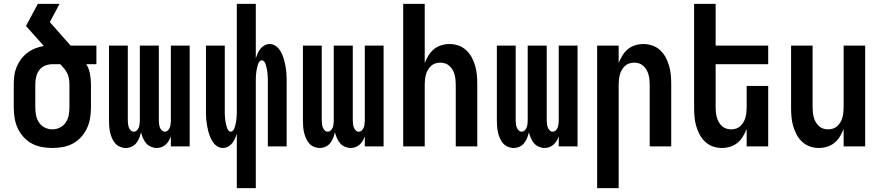

<svg xmlns="http://www.w3.org/2000/svg" viewBox="-20 -755 4540 990"><path d="M250 8Q223 8 195.5 3Q168 -2 144 -15Q120 -28 101.5 -48.5Q83 -69 71.5 -93.5Q60 -118 55.5 -145.5Q51 -173 51 -200V-320Q51 -343 54 -366Q57 -389 66 -410.5Q75 -432 89 -450.5Q103 -469 121.5 -483Q140 -497 161.5 -505.5Q183 -514 206 -518L114 -621L175 -735H287L237 -641L344 -520H477V-424H425Q439 -401 444 -374Q449 -347 449 -320V-200Q449 -173 444.5 -145.5Q440 -118 428.5 -93.5Q417 -69 398.5 -48.5Q380 -28 356 -15Q332 -2 304.5 3Q277 8 250 8ZM250 -88Q270 -88 288.5 -97Q307 -106 318.5 -123Q330 -140 334 -160Q338 -180 338 -200V-320Q338 -335 335.5 -349.5Q333 -364 326.5 -377.5Q320 -391 310.5 -402Q301 -413 291 -424H250Q231 -424 212.5 -416.5Q194 -409 182.5 -393.5Q171 -378 166.5 -358.5Q162 -339 162 -320V-200Q162 -180 166 -160Q170 -140 181.5 -123Q193 -106 211.5 -97Q230 -88 250 -88Z M628 8Q613 8 598 1.5Q583 -5 573 -17Q563 -29 557 -43.5Q551 -58 547.5 -73.5Q544 -89 543 -104.5Q542 -120 542 -136V-520H639V-136Q639 -127 640 -117.5Q641 -108 644 -99Q647 -90 654 -83Q661 -76 670 -76Q679 -76 686 -83Q693 -90 696 -99Q699 -108 700 -117.5Q701 -127 701 -136V-520H799V-136Q799 -127 800 -117.5Q801 -108 804 -99Q807 -90 814 -83Q821 -76 830 -76Q839 -76 846 -83Q853 -90 856 -99Q859 -108 860 -117.5Q861 -127 861 -136V-520H958V0H861V-52Q857 -40 850.5 -29Q844 -18 834.5 -9.5Q825 -1 813 3.5Q801 8 788 8Q773 8 758 1.5Q743 -5 733 -17Q723 -29 717 -43.5Q711 -58 707 -73Q704 -58 698 -43.5Q692 -29 682.5 -17Q673 -5 658.5 1.5Q644 8 628 8Z M1201 215V-66Q1197 -53 1191.5 -40.5Q1186 -28 1177.5 -17Q1169 -6 1156 1Q1143 8 1129 8Q1114 8 1100.5 -0.5Q1087 -9 1078.5 -21.5Q1070 -34 1064 -48.5Q1058 -63 1054 -78Q1050 -93 1047.5 -108Q1045 -123 1043.5 -138.5Q1042 -154 1042 -169.5Q1042 -185 1042 -200V-520H1139V-200Q1139 -193 1139 -186.5Q1139 -180 1139 -173Q1139 -166 1139.5 -159.5Q1140 -153 1140.5 -146Q1141 -139 1142 -132.5Q1143 -126 1144.5 -119.5Q1146 -113 1147.5 -106.5Q1149 -100 1151.5 -93.5Q1154 -87 1158.5 -81.5Q1163 -76 1170 -76Q1177 -76 1181.5 -81.5Q1186 -87 1188.5 -93.5Q1191 -100 1192.5 -106.5Q1194 -113 1195.5 -119.5Q1197 -126 1198 -132.5Q1199 -139 1199.5 -146Q1200 -153 1200.5 -159.5Q1201 -166 1201 -173Q1201 -180 1201 -186.5Q1201 -193 1201 -200V-735H1299V-454Q1303 -467 1308.5 -479.5Q1314 -492 1322.5 -503Q1331 -514 1344 -521Q1357 -528 1371 -528Q1386 -528 1399.5 -519.5Q1413 -511 1421.5 -498.5Q1430 -486 1436 -471.5Q1442 -457 1446 -442Q1450 -427 1452.5 -412Q1455 -397 1456.5 -381.5Q1458 -366 1458 -350.5Q1458 -335 1458 -320V0H1361V-320Q1361 -327 1361 -333.5Q1361 -340 1361 -347Q1361 -354 1360.5 -360.5Q1360 -367 1359.5 -374Q1359 -381 1358 -387.5Q1357 -394 1355.5 -400.5Q1354 -407 1352.5 -413.5Q1351 -420 1348.5 -426.5Q1346 -433 1341.5 -438.5Q1337 -444 1330 -444Q1323 -444 1318.5 -438.5Q1314 -433 1311.5 -426.5Q1309 -420 1307.5 -413.5Q1306 -407 1304.5 -400.5Q1303 -394 1302 -387.5Q1301 -381 1300.5 -374Q1300 -367 1299.5 -360.5Q1299 -354 1299 -347Q1299 -340 1299 -333.5Q1299 -327 1299 -320V215Z M1628 8Q1613 8 1598 1.5Q1583 -5 1573 -17Q1563 -29 1557 -43.5Q1551 -58 1547.5 -73.5Q1544 -89 1543 -104.5Q1542 -120 1542 -136V-520H1639V-136Q1639 -127 1640 -117.5Q1641 -108 1644 -99Q1647 -90 1654 -83Q1661 -76 1670 -76Q1679 -76 1686 -83Q1693 -90 1696 -99Q1699 -108 1700 -117.5Q1701 -127 1701 -136V-520H1799V-136Q1799 -127 1800 -117.5Q1801 -108 1804 -99Q1807 -90 1814 -83Q1821 -76 1830 -76Q1839 -76 1846 -83Q1853 -90 1856 -99Q1859 -108 1860 -117.5Q1861 -127 1861 -136V-520H1958V0H1861V-52Q1857 -40 1850.5 -29Q1844 -18 1834.5 -9.5Q1825 -1 1813 3.5Q1801 8 1788 8Q1773 8 1758 1.5Q1743 -5 1733 -17Q1723 -29 1717 -43.5Q1711 -58 1707 -73Q1704 -58 1698 -43.5Q1692 -29 1682.5 -17Q1673 -5 1658.5 1.5Q1644 8 1628 8Z M2059 0V-735H2170V-430Q2178 -450 2189.5 -469Q2201 -488 2217.5 -501.5Q2234 -515 2255 -521.5Q2276 -528 2298 -528Q2322 -528 2344.5 -520Q2367 -512 2384.5 -495.5Q2402 -479 2413 -458Q2424 -437 2430.5 -414Q2437 -391 2439 -367.5Q2441 -344 2441 -320V0H2330V-320Q2330 -333 2328.5 -346Q2327 -359 2323.5 -371.5Q2320 -384 2313.5 -395Q2307 -406 2297.5 -415Q2288 -424 2275.5 -428Q2263 -432 2250 -432Q2237 -432 2224.5 -428Q2212 -424 2202.5 -415Q2193 -406 2186.5 -395Q2180 -384 2176.5 -371.5Q2173 -359 2171.5 -346Q2170 -333 2170 -320V0Z M2628 8Q2613 8 2598 1.5Q2583 -5 2573 -17Q2563 -29 2557 -43.5Q2551 -58 2547.5 -73.5Q2544 -89 2543 -104.5Q2542 -120 2542 -136V-520H2639V-136Q2639 -127 2640 -117.5Q2641 -108 2644 -99Q2647 -90 2654 -83Q2661 -76 2670 -76Q2679 -76 2686 -83Q2693 -90 2696 -99Q2699 -108 2700 -117.5Q2701 -127 2701 -136V-520H2799V-136Q2799 -127 2800 -117.5Q2801 -108 2804 -99Q2807 -90 2814 -83Q2821 -76 2830 -76Q2839 -76 2846 -83Q2853 -90 2856 -99Q2859 -108 2860 -117.5Q2861 -127 2861 -136V-520H2958V0H2861V-52Q2857 -40 2850.5 -29Q2844 -18 2834.5 -9.5Q2825 -1 2813 3.5Q2801 8 2788 8Q2773 8 2758 1.5Q2743 -5 2733 -17Q2723 -29 2717 -43.5Q2711 -58 2707 -73Q2704 -58 2698 -43.5Q2692 -29 2682.5 -17Q2673 -5 2658.5 1.5Q2644 8 2628 8Z M3059 215V-520H3170V-430Q3178 -450 3189.5 -469Q3201 -488 3217.5 -501.5Q3234 -515 3255 -521.5Q3276 -528 3298 -528Q3322 -528 3344.5 -520Q3367 -512 3384.5 -495.5Q3402 -479 3413 -458Q3424 -437 3430.5 -414Q3437 -391 3439 -367.5Q3441 -344 3441 -320V0H3330V-320Q3330 -333 3328.5 -346Q3327 -359 3323.5 -371.5Q3320 -384 3313.5 -395Q3307 -406 3297.5 -415Q3288 -424 3275.5 -428Q3263 -432 3250 -432Q3237 -432 3224.5 -428Q3212 -424 3202.5 -415Q3193 -406 3186.5 -395Q3180 -384 3176.5 -371.5Q3173 -359 3171.5 -346Q3170 -333 3170 -320V215Z M3702 8Q3678 8 3655.5 0Q3633 -8 3615.5 -24.5Q3598 -41 3587 -62Q3576 -83 3569.5 -106Q3563 -129 3561 -152.5Q3559 -176 3559 -200V-735H3670V-520H3941V-424H3670V-200Q3670 -187 3671.5 -174Q3673 -161 3676.5 -148.5Q3680 -136 3686.5 -125Q3693 -114 3702.5 -105Q3712 -96 3724.5 -92Q3737 -88 3750 -88Q3763 -88 3775.5 -92Q3788 -96 3797.5 -105Q3807 -114 3813.5 -125Q3820 -136 3823.5 -148.5Q3827 -161 3828.5 -174Q3830 -187 3830 -200V-312H3941V0H3830V-90Q3822 -70 3810.5 -51Q3799 -32 3782.5 -18.5Q3766 -5 3745 1.5Q3724 8 3702 8Z M4202 8Q4178 8 4155.5 0Q4133 -8 4115.5 -24.5Q4098 -41 4087 -62Q4076 -83 4069.5 -106Q4063 -129 4061 -152.5Q4059 -176 4059 -200V-520H4170V-200Q4170 -187 4171.5 -174Q4173 -161 4176.5 -148.5Q4180 -136 4186.5 -125Q4193 -114 4202.5 -105Q4212 -96 4224.5 -92Q4237 -88 4250 -88Q4263 -88 4275.5 -92Q4288 -96 4297.5 -105Q4307 -114 4313.5 -125Q4320 -136 4323.5 -148.5Q4327 -161 4328.5 -174Q4330 -187 4330 -200V-520H4441V0H4330V-90Q4322 -70 4310.5 -51Q4299 -32 4282.5 -18.5Q4266 -5 4245 1.5Q4224 8 4202 8Z"/></svg>

Font: Iosevka Term Curly
Style: Bold
Weight: 700
Designer: Belleve Invis
Foundry: Belleve Invis
Version: Version 32.3.0